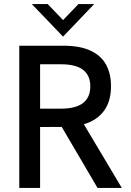

<svg xmlns="http://www.w3.org/2000/svg" viewBox="-20 -921 643 941"><path d="M577 0H458L282.5 -299L176.5 -298.5V0H74.5V-697H289.5Q371.5 -697 423.2 -673Q475 -649 499.5 -604.8Q524 -560.5 524 -499.5Q524 -423.5 489.2 -377.2Q454.5 -331 391 -312ZM279.5 -388.5Q422.5 -388.5 422.5 -498Q422.5 -606 279.5 -606H176.5V-388.5ZM289 -741.5 136 -901H214L289 -822.5L364.5 -901H441.5Z"/></svg>

Font: Acari Sans Neue SemiBold
Style: Regular
Weight: 600
Designer: Alfredo Marco Pradil (font), Cristiano Sobral (main changes)
Foundry: Hanken Design Co. (font), Cristiano Sobral (main changes)
Version: Version 2.459;March 19, 2022;FontCreator 14.0.0.2808 64-bit;